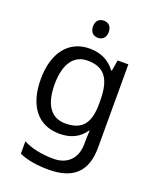

<svg xmlns="http://www.w3.org/2000/svg" viewBox="-174 -838 963 1180"><g transform="rotate(20 307.5 -248.5)"><path d="M298 -737C269 -737 246 -720 246 -681C246 -643 269 -625 298 -625C325 -625 349 -643 349 -681C349 -720 325 -737 298 -737ZM275 -546C137 -546 55 -438 55 -267C55 -92 137 10 276 10C349 10 405 -16 442 -71H446C445 -59 443 -21 443 -5V16C443 110 387 167 295 167C218 167 148 152 97 125V206C148 229 212 240 290 240C454 240 530 162 530 9V-536H460L448 -465H443C403 -520 345 -546 275 -546ZM287 -472C395 -472 444 -413 444 -267V-246C444 -117 397 -62 289 -62C195 -62 146 -134 146 -266C146 -398 197 -472 287 -472Z"/></g></svg>

Font: Noto Sans Sinhala UI
Style: Regular
Weight: 400
Designer: Jelle Bosma - Monotype Design Team
Foundry: Monotype Imaging Inc.
Version: Version 2.006